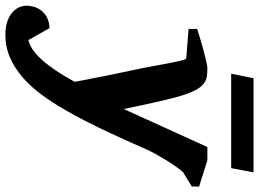

<svg xmlns="http://www.w3.org/2000/svg" viewBox="-222 -566 936 693"><g transform="rotate(90 245.5 -219.0)"><path d="M520 -412.1Q514.2 -406.2 502.9 -390.9Q491.7 -375.5 479.7 -356.2Q467.8 -336.9 456.3 -316.4Q444.8 -295.9 438 -280.8Q427.2 -256.8 412.4 -222.9Q397.5 -189 379.2 -149.9Q360.8 -110.8 339.6 -68.6Q318.4 -26.4 294.9 14.2Q270 57.6 241.5 96.7Q212.9 135.7 179.7 165Q146.5 194.3 107.9 211.7Q69.3 229 23.9 229Q-6.3 229 -26.6 221.2Q-46.9 213.4 -59.1 201.7Q-71.3 189.9 -76.2 176.8Q-81.1 163.6 -81.1 152.8Q-81.1 140.6 -77.1 126.5Q-73.2 112.3 -63.7 99.9Q-54.2 87.4 -38.8 79.1Q-23.4 70.8 0 69.8L43 146Q110.8 131.3 193.8 -21Q192.9 -26.9 189 -46.9Q185.1 -66.9 179.4 -95.7Q173.8 -124.5 166.7 -159.4Q159.7 -194.3 151.9 -230Q144.5 -264.2 138.2 -298.8Q131.8 -333.5 126.5 -361.3Q121.1 -389.2 116.7 -406.5Q112.3 -423.8 108.9 -423.8L2.9 -432.1V-462.9Q8.8 -464.8 20 -468.5Q31.2 -472.2 45.4 -476.3Q59.6 -480.5 74.7 -484.6Q89.8 -488.8 103.8 -492.2Q117.7 -495.6 128.7 -497.8Q139.6 -500 145 -500Q161.6 -500 175.5 -497.8Q189.5 -495.6 201.4 -486.1Q213.4 -476.6 223.9 -456.8Q234.4 -437 245.1 -401.9Q250 -384.8 255.9 -361.6Q261.7 -338.4 267.6 -311.8Q273.4 -285.2 279.8 -256.3Q286.1 -227.5 292 -198.2L429.2 -500H477.1L571.8 -470.2V-443.8ZM505.4 -585.9H164.6L180.7 -666.5H520.5Z"/></g></svg>

Font: Charis SIL APac
Style: Bold Italic
Weight: 700
Italic angle: -11°
Foundry: SIL International
Version: Version 5.000